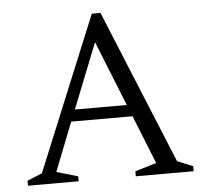

<svg xmlns="http://www.w3.org/2000/svg" viewBox="-49 -717 832 770"><g transform="rotate(-5 366.5 -332.5)"><path d="M33 0V-20L93 -45L348 -665H383L637 -46L700 -20V0H467V-20L553 -46L475 -241H228L151 -45L237 -20V0ZM247 -288H456L351 -550Z"/></g></svg>

Font: Spectral SC Light
Style: Regular
Weight: 300
Designer: Jean-Baptiste Levee
Foundry: Production Type
Version: Version 2.001